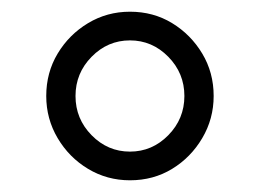

<svg xmlns="http://www.w3.org/2000/svg" viewBox="-20 -731 444 328"><path d="M202 -423Q163 -423 130.5 -442.5Q98 -462 78.5 -495Q59 -528 59 -567Q59 -607 78.5 -639.5Q98 -672 130.5 -691.5Q163 -711 202 -711Q242 -711 274 -691.5Q306 -672 325.5 -639.5Q345 -607 345 -567Q345 -528 325.5 -495Q306 -462 274 -442.5Q242 -423 202 -423ZM202 -472Q240 -472 267.5 -500Q295 -528 295 -567Q295 -606 267.5 -634Q240 -662 202 -662Q164 -662 136.5 -634Q109 -606 109 -567Q109 -528 136.5 -500Q164 -472 202 -472Z"/></svg>

Font: Red Hat Display
Style: Regular
Weight: 300
Designer: Pentagram, MCKL
Foundry: Pentagram, MCKL
Version: Version 1.023